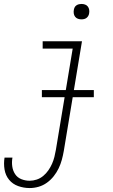

<svg xmlns="http://www.w3.org/2000/svg" viewBox="-50 -739 570 972"><path d="M100 213Q70 213 42 203Q14 193 -4 171Q-22 149 -27 119Q-32 89 -27 59H13Q9 81 12 103Q15 125 26.5 142.5Q38 160 58 168Q78 176 100 176Q118 176 136 170Q154 164 169 151.5Q184 139 195 123Q206 107 213.5 90Q221 73 225.5 55Q230 37 233 19L318 -493H166V-530H365L273 25Q269 48 263 70Q257 92 247 113Q237 134 222 153Q207 172 187.5 186Q168 200 145.5 206.5Q123 213 100 213ZM362 -641Q353 -641 344.5 -644Q336 -647 330.5 -654Q325 -661 323.5 -670.5Q322 -680 324 -690Q325 -696 328 -702Q331 -708 337 -712Q343 -716 349.5 -717.5Q356 -719 362 -719Q372 -719 380.5 -716Q389 -713 394.5 -706Q400 -699 401.5 -689.5Q403 -680 401 -670Q400 -664 396.5 -658Q393 -652 387.5 -648Q382 -644 375.5 -642.5Q369 -641 362 -641ZM162 -247V-283H425V-247Z"/></svg>

Font: Iosevka Slab XLtObl
Style: Regular
Weight: 200
Italic angle: -9°
Monospace: yes
Designer: Belleve Invis
Foundry: Belleve Invis
Version: Version 11.1.1; ttfautohint (v1.8.3)